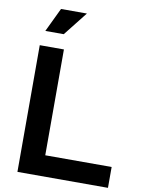

<svg xmlns="http://www.w3.org/2000/svg" viewBox="-101 -1020 804 1088"><g transform="rotate(10 300.5 -476.0)"><path d="M77 0V-729H216V-120H598V0ZM94 -814 160 -952H309L200 -814Z"/></g></svg>

Font: BDO Grotesk DemiBold
Style: Regular
Weight: 600
Designer: Deni Anggara
Foundry: Lokal Container
Version: Version 2.000